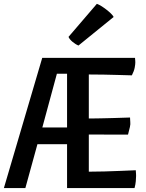

<svg xmlns="http://www.w3.org/2000/svg" viewBox="-33 -958 744 978"><path d="M182.1 -663.1H654.8Q654.8 -659.7 655.3 -655.8Q655.8 -652.3 656 -647.9Q656.2 -643.6 656.2 -638.7Q656.2 -630.4 653.1 -613.3Q649.9 -596.2 638.7 -574.2Q604 -575.2 566.9 -576.2Q534.7 -577.1 496.1 -577.9Q457.5 -578.6 419.4 -578.6V-354.5Q431.6 -354.5 447.3 -354.7Q462.9 -355 480 -355.2Q497.1 -355.5 514.9 -356Q532.7 -356.4 549.3 -356.9Q588.4 -357.9 629.4 -359.4Q629.4 -353.5 629.9 -348.1Q630.4 -342.8 630.6 -336.9Q630.9 -331.1 630.9 -325.2Q630.9 -321.8 628.7 -310.8Q626.5 -299.8 619.1 -272.5H539.6Q523.4 -272.5 506.3 -272.5Q489.3 -272.5 473.4 -272.7Q457.5 -272.9 443.6 -272.9Q429.7 -272.9 419.4 -272.9V-83.5Q457 -83.5 499 -84.7Q541 -85.9 576.7 -87.4Q618.2 -89.4 658.7 -90.8Q658.7 -86.9 659.2 -82Q659.7 -78.1 659.9 -72.5Q660.2 -66.9 660.2 -61.5Q660.2 -51.8 658.7 -34.9Q657.2 -18.1 652.3 0H308.6V-223.6H157.7L96.2 0H-13.2ZM308.6 -308.6V-582.5H256.8L182.6 -308.6ZM366.7 -726.1Q359.4 -729 351.3 -734.1Q343.3 -739.3 336.2 -745.1Q329.1 -751 323.7 -757.6Q318.4 -764.2 315.9 -770L460.4 -938.5Q469.2 -935.5 482.4 -927.5Q495.6 -919.4 508.5 -909.4Q521.5 -899.4 532 -889.2Q542.5 -878.9 545.9 -871.6L366.7 -726.1Z"/></svg>

Font: Basic
Style: Regular
Weight: 400
Designer: Magnus Gaarde
Foundry: Magnus Gaarde
Version: Version 1.003; ttfautohint (v1.1) -l 6 -r 16 -G 0 -x 16 -D l